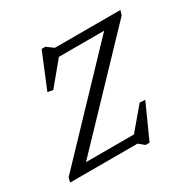

<svg xmlns="http://www.w3.org/2000/svg" viewBox="-179 -870 1044 1054"><g transform="rotate(-30 343.0 -343.0)"><path d="M699.5 -682.5 690.5 -653 102.5 -37 97.5 -53.5H422L537 -189.5L571 -187L474 28.5H449L414 0H-14L-5.5 -29.5L581 -645L586 -628.5H278.5L160.5 -486L127 -492.5L218 -713.5H242L284 -682.5Z"/></g></svg>

Font: Newsreader 14pt
Style: Italic
Weight: 400
Italic angle: -17°
Designer: Hugues Gentile
Foundry: Production Type
Version: Version 1.003